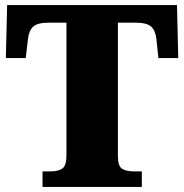

<svg xmlns="http://www.w3.org/2000/svg" viewBox="-20 -734 722 754"><path d="M147 0V-61H179Q208 -61 224.5 -72Q241 -83 241 -125V-645H173Q128 -645 111 -630Q94 -615 90 -582L81 -506H3L8 -714H675L680 -506H602L594 -582Q590 -615 573 -630Q556 -645 511 -645H443V-121Q443 -81 460 -71Q477 -61 505 -61H537V0Z"/></svg>

Font: Noto Serif Black
Style: Regular
Weight: 900
Designer: Monotype Design Team
Foundry: Monotype Imaging Inc.
Version: Version 2.014; ttfautohint (v1.8.4.7-5d5b)